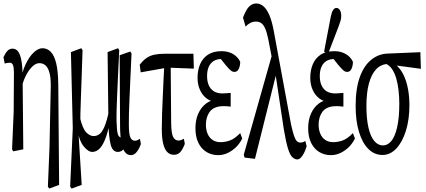

<svg xmlns="http://www.w3.org/2000/svg" viewBox="-25 -835 2468 1112"><path d="M44.9 29.8 54.2 -187.5 55.7 -414.1Q55.7 -441.4 50.8 -456.5Q45.9 -471.7 30.8 -471.7Q23.4 -471.7 16.6 -470.5Q9.8 -469.2 2.4 -466.8L-4.9 -503.4Q4.9 -525.9 17.3 -539.6Q29.8 -553.2 47.4 -553.2Q68.4 -553.2 80.8 -535.4Q93.3 -517.6 99.6 -481Q106 -444.3 106 -384.8V-383.3L109.9 29.8L51.8 41.5ZM252.4 245.6 261.7 16.6 269 -335Q269 -339.4 269 -343.3Q269 -385.7 261.7 -412.6Q254.4 -441.9 239.3 -455.6Q224.1 -469.2 203.1 -469.2Q183.1 -469.2 163.6 -450.9Q144 -432.6 127.9 -402.6Q111.8 -372.6 102.5 -337.4L92.3 -355H93.3Q101.6 -416 122.8 -461.4Q144 -506.8 170.4 -531.2Q196.8 -555.7 220.7 -555.7Q248 -555.7 268.3 -535.6Q288.6 -515.6 300 -470.2Q311.5 -424.8 312.5 -345.7L317.4 235.8L259.8 257.3Z M381.3 245.6 396.5 -92.3 385.7 -533.2 445.8 -555.7 453.1 -543.9Q449.7 -454.6 447.8 -387.7Q445.8 -320.8 443.6 -269.5Q441.4 -218.3 440.7 -176.5Q439.9 -134.8 439.9 -95.2L429.2 -70.8L448.2 235.8L389.6 257.3ZM657.2 44.9Q626.5 44.9 615.7 1.2Q605 -42.5 603 -119.1V-122.6L598.1 -533.2L659.2 -555.7L665.5 -543.9Q661.1 -454.1 658.2 -389.6Q654.8 -326.2 653.3 -279.8Q651.9 -239.3 650.4 -200.2Q649.9 -176.8 649.9 -166.5Q649.9 -162.1 649.9 -159.2Q649.9 -154.3 649.9 -133.3Q651.4 -76.7 657.7 -57.1Q664.1 -37.6 681.6 -37.6Q689 -37.6 696.5 -40.5Q704.1 -43.5 710 -48.3L716.3 -18.6Q707 8.3 692.9 26.6Q678.7 44.9 657.2 44.9ZM509.8 44.9Q485.8 44.9 460 12.9Q434.1 -19 422.4 -83.5H421.4L438 -154.3Q453.6 -89.4 474.6 -68.1Q495.6 -46.9 516.6 -46.9Q535.6 -46.9 551 -58.3Q566.4 -69.8 579.8 -101.1Q593.3 -132.3 605.5 -189.9L619.6 -166.5H618.2Q606.4 -92.3 590.1 -44.9Q573.7 2.4 553.7 23.7Q533.7 44.9 509.8 44.9Z M733.4 63.5Q711.9 63.5 698.5 45.9Q685.1 28.3 678 -8.3Q670.9 -44.9 670.4 -102.5L668 -515.1L729.5 -536.6L736.8 -524.9Q732.4 -435.1 729.7 -370.8Q727.1 -306.6 724.9 -260.7Q722.7 -214.8 721.9 -180.4Q721.2 -146 721.2 -115.7Q721.2 -58.1 730 -39.1Q738.8 -20 755.4 -20Q763.7 -20 770.8 -22.9Q777.8 -25.9 785.2 -30.8L791 -1Q781.7 25.9 767.1 44.7Q752.4 63.5 733.4 63.5Z M790 -416 784.2 -460Q803.2 -484.9 823.5 -499Q843.8 -513.2 870.4 -518.6Q897 -523.9 933.6 -523.9H1095.2L1097.7 -437.5L944.3 -443.4ZM982.9 61.5Q959 61.5 943.4 45.4Q927.7 29.3 919.9 -3.7Q912.1 -36.6 912.1 -85.9Q912.1 -127 913.6 -174.8Q915 -222.7 917.7 -274.2Q920.4 -325.7 922.4 -378.7Q924.3 -431.6 927.7 -481.4H963.4L966.3 -121.6Q967.3 -61.5 978 -41.3Q988.8 -21 1008.8 -21Q1016.1 -21 1024.4 -23.9Q1032.7 -26.9 1040 -31.7L1045.4 -1.5Q1032.7 31.2 1018.6 46.4Q1004.4 61.5 982.9 61.5Z M1238.8 63.5Q1201.2 63.5 1171.1 45.4Q1141.1 27.3 1124 -7.6Q1106.9 -42.5 1106.9 -92.3Q1106.9 -140.6 1123.5 -177.5Q1140.1 -214.4 1168.9 -235.8Q1197.8 -257.3 1234.4 -257.3V-242.7Q1197.8 -245.1 1172.4 -264.2Q1147 -283.2 1133.1 -314.5Q1119.1 -345.7 1119.1 -384.3Q1119.1 -428.2 1133.8 -462.9Q1148.4 -497.6 1179 -518.1Q1209.5 -538.6 1258.3 -538.6Q1284.2 -538.6 1305.2 -531Q1326.2 -523.4 1342 -509.5Q1357.9 -495.6 1366.2 -476.6Q1366.2 -454.1 1357.9 -436.3Q1349.6 -418.5 1332.5 -418.5Q1324.2 -418.5 1317.6 -422.6Q1311 -426.8 1302.2 -435.5Q1293.5 -444.3 1281.2 -459L1244.1 -505.9H1294.4L1301.3 -484.9Q1289.6 -489.7 1279.8 -491.5Q1270 -493.2 1258.3 -493.2Q1231.4 -493.2 1212.9 -481.9Q1194.3 -470.7 1184.3 -448.7Q1174.3 -426.8 1174.3 -394Q1174.3 -363.3 1184.3 -340.8Q1194.3 -318.4 1213.9 -306.2Q1233.4 -293.9 1263.7 -293.9Q1273.4 -293.9 1284.4 -294.9Q1295.4 -295.9 1311 -296.9V-217.3Q1293.5 -219.7 1285.2 -220Q1276.9 -220.2 1270 -220.2Q1240.2 -220.2 1220.2 -211.4Q1200.2 -202.6 1189 -186.8Q1177.7 -170.9 1172.6 -152.1Q1167.5 -133.3 1167.5 -113.3Q1167.5 -83.5 1177.2 -60.5Q1187 -37.6 1205.8 -24.7Q1224.6 -11.7 1252 -11.7Q1278.8 -11.7 1306.2 -21.2Q1333.5 -30.8 1366.2 -64L1377.9 -32.7Q1361.3 0 1338.4 20.8Q1315.4 41.5 1290.5 52.5Q1265.6 63.5 1238.8 63.5Z M1391.6 77.6 1386.7 61.5 1555.7 -536.6 1581.1 -432.6 1451.7 85ZM1696.8 88.4Q1682.6 88.4 1668.7 75.9Q1654.8 63.5 1642.8 25.1Q1630.9 -13.2 1618.2 -89.4L1567.4 -427.7H1563.5L1529.3 -605Q1521 -646.5 1511 -669.4Q1501 -692.4 1488 -701.2Q1475.1 -710 1457.5 -710Q1439.9 -710 1424.6 -702.1Q1409.2 -694.3 1397.5 -680.7L1382.3 -733.4Q1391.6 -757.3 1402.3 -776.1Q1413.1 -794.9 1427.5 -804.9Q1441.9 -814.9 1459 -814.9Q1482.4 -814.9 1501.2 -798.3Q1520 -781.7 1534.9 -747.6Q1549.8 -713.4 1560.1 -658.2L1660.6 -114.3Q1669.9 -72.8 1677.5 -49.8Q1685.1 -26.9 1693.8 -18.1Q1702.6 -9.3 1713.4 -9.3Q1721.7 -9.3 1728.3 -11.2Q1734.9 -13.2 1743.2 -18.6L1751 11.7Q1745.1 33.2 1736.3 50.3Q1727.5 67.4 1717.5 77.9Q1707.5 88.4 1696.8 88.4Z M1891.6 63.5Q1854 63.5 1824 45.4Q1793.9 27.3 1776.9 -7.6Q1759.8 -42.5 1759.8 -92.3Q1759.8 -140.6 1776.4 -177.5Q1793 -214.4 1821.8 -235.8Q1850.6 -257.3 1887.2 -257.3V-242.7Q1850.6 -245.1 1825.2 -264.2Q1799.8 -283.2 1785.9 -314.5Q1772 -345.7 1772 -384.3Q1772 -428.2 1786.6 -462.9Q1801.3 -497.6 1831.8 -518.1Q1862.3 -538.6 1911.1 -538.6Q1937 -538.6 1958 -531Q1979 -523.4 1994.9 -509.5Q2010.7 -495.6 2019 -476.6Q2019 -454.1 2010.7 -436.3Q2002.4 -418.5 1985.4 -418.5Q1977.1 -418.5 1970.5 -422.6Q1963.9 -426.8 1955.1 -435.5Q1946.3 -444.3 1934.1 -459L1897 -505.9H1947.3L1954.1 -484.9Q1942.4 -489.7 1932.6 -491.5Q1922.9 -493.2 1911.1 -493.2Q1884.3 -493.2 1865.7 -481.9Q1847.2 -470.7 1837.2 -448.7Q1827.1 -426.8 1827.1 -394Q1827.1 -363.3 1837.2 -340.8Q1847.2 -318.4 1866.7 -306.2Q1886.2 -293.9 1916.5 -293.9Q1926.3 -293.9 1937.3 -294.9Q1948.2 -295.9 1963.9 -296.9V-217.3Q1946.3 -219.7 1938 -220Q1929.7 -220.2 1922.9 -220.2Q1893.1 -220.2 1873 -211.4Q1853 -202.6 1841.8 -186.8Q1830.6 -170.9 1825.4 -152.1Q1820.3 -133.3 1820.3 -113.3Q1820.3 -83.5 1830.1 -60.5Q1839.8 -37.6 1858.6 -24.7Q1877.4 -11.7 1904.8 -11.7Q1931.6 -11.7 1959 -21.2Q1986.3 -30.8 2019 -64L2030.8 -32.7Q2014.2 0 1991.2 20.8Q1968.3 41.5 1943.4 52.5Q1918.5 63.5 1891.6 63.5ZM1852.1 -536.6 1891.1 -740.2Q1897 -767.6 1905.3 -778.3Q1913.6 -789.1 1922.9 -789.1Q1935.5 -789.1 1943.4 -776.6Q1951.2 -764.2 1951.2 -744.1Q1951.2 -728.5 1947.8 -716.3Q1944.3 -704.1 1936 -681.6L1873.5 -519Z M2190.4 62.5Q2143.6 62.5 2108.6 27.8Q2073.7 -6.8 2054.2 -70.8Q2034.7 -134.8 2034.7 -220.7Q2034.7 -322.3 2059.1 -389.2Q2083.5 -456.1 2126.5 -490Q2169.4 -523.9 2223.6 -524.9L2409.7 -532.7L2412.6 -436.5L2227.1 -461.4L2218.8 -464.4Q2179.7 -461.9 2152.8 -433.1Q2126 -404.3 2111.6 -351.3Q2097.2 -298.3 2097.2 -220.7Q2097.2 -146.5 2109.1 -95.2Q2121.1 -43.9 2142.8 -18.3Q2164.6 7.3 2192.9 7.3Q2220.2 7.3 2241.5 -18.3Q2262.7 -43.9 2275.1 -98.1Q2287.6 -152.3 2287.6 -234.9Q2287.6 -273.4 2283.4 -310.5Q2279.3 -347.7 2270.3 -379.6Q2261.2 -411.6 2245.4 -435.1Q2229.5 -458.5 2205.6 -467.3L2213.9 -482.4Q2249 -477.5 2273.9 -454.1Q2298.8 -430.7 2314.7 -395.8Q2330.6 -360.8 2338.4 -317.1Q2346.2 -273.4 2346.2 -226.6Q2346.2 -144 2326.2 -78.6Q2306.2 -13.2 2270.8 24.7Q2235.4 62.5 2190.4 62.5Z"/></svg>

Font: Scarab Serif
Style: Condensed
Weight: 400
Designer: John Roberts
Foundry: Scarab
Version: 1.0